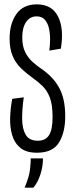

<svg xmlns="http://www.w3.org/2000/svg" viewBox="-20 -690 338 880"><path d="M149 10Q100 10 73 -12.5Q46 -35 35.5 -71.5Q25 -108 26.5 -151.5Q28 -195 36 -237L89 -244Q81 -190 81.5 -144.5Q82 -99 98 -72Q114 -45 154 -45Q189 -45 205 -71Q221 -97 221 -153Q221 -210 208.5 -242.5Q196 -275 175.5 -295Q155 -315 131 -332Q99 -355 75 -378.5Q51 -402 37.5 -434.5Q24 -467 24 -513Q24 -581 55 -625.5Q86 -670 149 -670Q218 -670 246 -614.5Q274 -559 259 -467L206 -458Q209 -479 209.5 -506Q210 -533 205 -557.5Q200 -582 186.5 -598.5Q173 -615 148 -615Q117 -615 99.5 -589Q82 -563 82 -519Q82 -477 96 -450Q110 -423 129.5 -406Q149 -389 165 -378Q222 -340 250.5 -289Q279 -238 279 -157Q279 -84 250.5 -37Q222 10 149 10ZM93 170Q114 119 117.5 87Q121 55 121 36H177Q177 73 165 110Q153 147 133 170Z"/></svg>

Font: Bricolage Grotesque 48pt Condensed ExtraLight
Style: Regular
Weight: 200
Width: 3
Designer: Mathieu Triay
Foundry: Atelier Triay
Version: Version 1.000; ttfautohint (v1.8.4.7-5d5b);gftools[0.9.32]